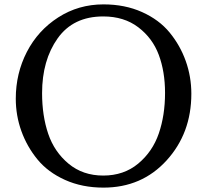

<svg xmlns="http://www.w3.org/2000/svg" viewBox="-20 -836 946 876"><path d="M452 -816Q550 -816 628 -781Q706 -746 754 -687.5Q802 -629 827.5 -557.5Q853 -486 853 -408Q853 -228 740 -104Q627 20 452 20Q355 20 277 -15Q199 -50 151 -108.5Q103 -167 77.5 -238Q52 -309 52 -386Q52 -501 102.5 -599Q153 -697 245.5 -756.5Q338 -816 452 -816ZM451 -35Q545 -35 610.5 -89.5Q676 -144 704.5 -227Q733 -310 733 -412Q733 -509 704.5 -585.5Q676 -662 611 -711.5Q546 -761 451 -761Q314 -761 243 -661Q172 -561 172 -411Q172 -308 200 -225.5Q228 -143 293 -89Q358 -35 451 -35Z"/></svg>

Font: Adamina
Style: Regular
Weight: 400
Designer: Cyreal (www.cyreal.org)
Foundry: Cyreal
Version: Version 1.011